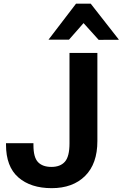

<svg xmlns="http://www.w3.org/2000/svg" viewBox="-20 -995 658 1030"><path d="M12.2 -219V-226.8H159.4V-216.1Q159.4 -150.9 184 -125.2Q208.5 -99.6 255.9 -99.6Q303.5 -99.6 328.1 -127.4Q352.8 -155.3 352.8 -225.3V-710.9H502.4V-238Q502.4 -116.5 436.4 -51Q370.4 14.4 257.3 14.4Q144.8 14.4 78.5 -43.3Q12.2 -101.1 12.2 -219ZM466.6 -975.3 618.2 -781.7 509.3 -781.2 428.2 -871.1 350.1 -782.2H240.2L387.9 -975.3Z"/></svg>

Font: RobotoFlex
Style: Regular
Weight: 400
Designer: Berlow after Robertson
Foundry: Google
Version: Version 2.136